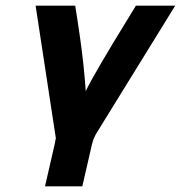

<svg xmlns="http://www.w3.org/2000/svg" viewBox="-20 -492 635 674"><path d="M105 -472H244Q246 -461 252 -421Q258 -381 261 -360Q275 -261 281 -172Q307 -228 432 -431L457 -472H595L319 -25Q318 -24 318 -23L317 -22L308 -3Q304 9 303 14L269 162H138L172 14Q173 11 174 3.5Q175 -4 176 -7Z"/></svg>

Font: Coval
Style: ExtraBold Italic
Weight: 800
Foundry: Context Ltd
Version: Version 001.000